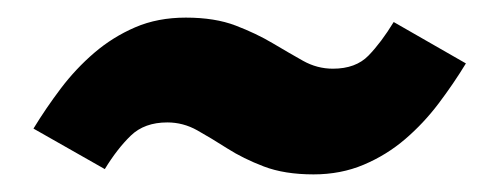

<svg xmlns="http://www.w3.org/2000/svg" viewBox="-20 -429 559 218"><path d="M336 -231Q303 -231 279.5 -240Q256 -249 238 -260.5Q220 -272 204 -281Q188 -290 170 -290Q144 -290 128.5 -275Q113 -260 99 -237L18 -283Q32 -306 49 -328.5Q66 -351 87 -369Q108 -387 133.5 -398Q159 -409 191 -409Q224 -409 247.5 -400Q271 -391 289.5 -380Q308 -369 324 -360Q340 -351 358 -351Q384 -351 398.5 -366Q413 -381 427 -404L509 -357Q495 -334 478 -311.5Q461 -289 440 -271Q419 -253 393 -242Q367 -231 336 -231Z"/></svg>

Font: Qjlgwqiwhsfqbnnlvksmvfsycuq
Style: Regular
Weight: 700
Italic angle: -8°
Designer: Carrois Corporate & Edenspiekermann
Foundry: Carrois Corporate GbR & Edenspiekermann AG
Version: Version 2.001